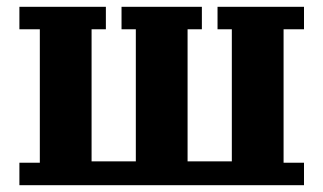

<svg xmlns="http://www.w3.org/2000/svg" viewBox="-20 -544 950 564"><path d="M37 -66H97V-458H37V-524H291V-458H249V-70H379V-458H337V-524H573V-458H531V-70H661V-458H619V-524H873V-458H813V-66H873V0H37Z"/></svg>

Font: IBM Plex Serif
Style: Bold
Weight: 700
Designer: Mike Abbink, Paul van der Laan, Pieter van Rosmalen
Foundry: Bold Monday
Version: Version 2.008